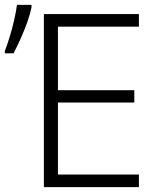

<svg xmlns="http://www.w3.org/2000/svg" viewBox="-20 -772 654 792"><path d="M553 0H161V-714H553V-662H219V-400H534V-349H219V-52H553ZM0 -552V-562Q10 -587 20 -620Q30 -653 38 -687.5Q46 -722 50 -752H110V-742Q105 -716 93 -682Q81 -648 65.5 -613.5Q50 -579 36 -552Z"/></svg>

Font: BC Sans Light
Style: Regular
Weight: 300
Designer: Monotype Design Team
Foundry: Monotype Imaging Inc.
Version: Version 2.000;GOOG;noto-source:20170915:90ef993387c0